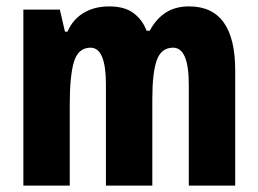

<svg xmlns="http://www.w3.org/2000/svg" viewBox="-20 -580 807 600"><path d="M571 -560Q715 -560 715 -360V0H570V-315Q570 -431 521 -431Q484 -431 470 -392Q456 -353 456 -271V0H311V-316Q311 -431 263 -431Q225 -431 211.5 -388Q198 -345 198 -255V0H53V-550H167L183 -481H191Q207 -519 241 -539.5Q275 -560 321 -560Q370 -560 398 -538.5Q426 -517 438 -484H448Q467 -520 497 -540Q527 -560 571 -560Z"/></svg>

Font: Noto Sans Myanmar UI ExtraCondensed ExtraBold
Style: Regular
Weight: 800
Width: 2
Designer: Monotype Design Team
Foundry: Monotype Imaging Inc.
Version: Version 2.103; ttfautohint (v1.8.4.7-5d5b)